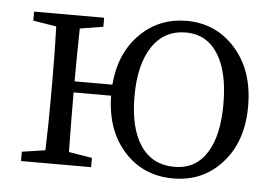

<svg xmlns="http://www.w3.org/2000/svg" viewBox="-44 -586 946 658"><g transform="rotate(5 429.5 -257.0)"><path d="M573 14Q473 14 408 -55Q339 -128 337 -250H208Q208 -153 210 -45L290 -32V0H49V-32L129 -44Q132 -127 132 -228V-286Q132 -388 129 -470L49 -483V-514H290V-483L210 -470Q208 -362 208 -288H338Q347 -398 414 -464Q479 -528 573 -528Q673 -528 739 -455Q808 -379 808 -255Q808 -131 739 -57Q674 14 573 14ZM574 -26Q648 -26 686 -88Q723 -147 723 -255Q723 -363 686 -424Q647 -488 574 -488Q499 -488 458 -426Q417 -364 417 -255Q417 -146 457.5 -86Q498 -26 574 -26Z"/></g></svg>

Font: GenRyuMin TW R
Style: Regular
Weight: 400
Version: Version 1.501;PS 1;hotconv 16.6.51;makeotf.lib2.5.65220